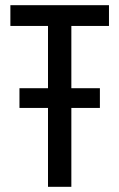

<svg xmlns="http://www.w3.org/2000/svg" viewBox="-20 -720 460 740"><path d="M55 -304V-380H365V-304ZM165 0V-620H20V-700H400V-620H255V0Z"/></svg>

Font: Tektur SemiCondensed
Style: Regular
Weight: 400
Width: 4
Designer: Adam Jagosz
Foundry: Adam Jagosz
Version: Version 1.005;gftools[0.9.30]